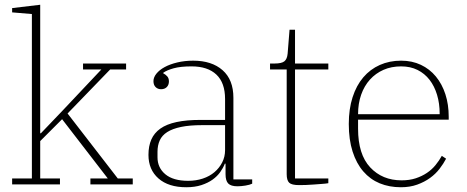

<svg xmlns="http://www.w3.org/2000/svg" viewBox="-20 -775 1962 807"><path d="M31 -25H114V-716L31 -723V-741L149 -755V-215H152L240 -307L406 -483H329V-508H510V-483H443L264 -298L475 -25H538V0H360V-25H433L241 -274L149 -182V-25H232V0H31Z M763 12Q688 12 646 -25Q604 -62 604 -124Q604 -161 616 -188.5Q628 -216 654 -234.5Q680 -253 722 -262Q764 -271 823 -271H926V-359Q926 -427 889.5 -461.5Q853 -496 785 -496Q739 -496 710 -488Q681 -480 666 -469V-467Q676 -462 683 -454Q690 -446 690 -433Q690 -418 681 -409Q672 -400 657 -400Q643 -400 634 -409Q625 -418 625 -434Q625 -450 637.5 -465.5Q650 -481 672 -493Q694 -505 725 -512.5Q756 -520 792 -520Q870 -520 915.5 -480Q961 -440 961 -364V-21H1040V-3Q1030 2 1011.5 5Q993 8 978 8Q951 8 939.5 -3.5Q928 -15 928 -43V-87H925Q918 -69 905.5 -51.5Q893 -34 873.5 -20Q854 -6 826.5 3Q799 12 763 12ZM771 -15Q804 -15 832.5 -24.5Q861 -34 881.5 -51.5Q902 -69 914 -92.5Q926 -116 926 -144V-249H830Q777 -249 741 -241.5Q705 -234 683 -220Q661 -206 651.5 -185Q642 -164 642 -137V-114Q642 -70 675 -42.5Q708 -15 771 -15Z M1237 3Q1206 3 1195.5 -7Q1185 -17 1185 -43V-483H1115V-508H1134Q1164 -508 1175.5 -517.5Q1187 -527 1189 -550L1197 -650H1220V-508H1360V-483H1220V-25H1360V-5Q1349 -3 1333 -2Q1317 -1 1300 0.5Q1283 2 1266 2.5Q1249 3 1237 3Z M1665 12Q1616 12 1576 -4.5Q1536 -21 1507 -54.5Q1478 -88 1462 -138Q1446 -188 1446 -254Q1446 -317 1462 -366.5Q1478 -416 1507 -450Q1536 -484 1576.5 -502Q1617 -520 1666 -520Q1712 -520 1749 -502.5Q1786 -485 1812 -453.5Q1838 -422 1852 -379Q1866 -336 1866 -284V-272H1485V-234Q1485 -126 1536 -71.5Q1587 -17 1668 -17Q1701 -17 1727 -25.5Q1753 -34 1774 -48Q1795 -62 1810.5 -81Q1826 -100 1837 -120L1855 -108Q1844 -87 1827.5 -65.5Q1811 -44 1787.5 -27Q1764 -10 1733.5 1Q1703 12 1665 12ZM1828 -295V-297Q1828 -340 1817 -376.5Q1806 -413 1785.5 -439.5Q1765 -466 1735 -481Q1705 -496 1666 -496Q1625 -496 1592 -481.5Q1559 -467 1535 -440.5Q1511 -414 1498 -377Q1485 -340 1485 -295Z"/></svg>

Font: IBM Plex Serif ExtraLight
Style: Regular
Weight: 200
Designer: Mike Abbink, Paul van der Laan, Pieter van Rosmalen
Foundry: Bold Monday
Version: Version 2.5